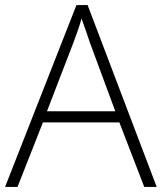

<svg xmlns="http://www.w3.org/2000/svg" viewBox="-20 -736 638 756"><path d="M548 0 450 -254H149L49 0H0L281 -716H325L597 0ZM334 -568Q329 -584 319.5 -611Q310 -638 301 -663Q294 -637 285 -612Q276 -587 269 -568L165 -298H434Z"/></svg>

Font: Noto Kufi Arabic ExtraLight
Style: Regular
Weight: 200
Designer: Monotype Design Team, David Williams, Khaled Hosny
Foundry: Google LLC
Version: Version 2.109; ttfautohint (v1.8.4.7-5d5b)